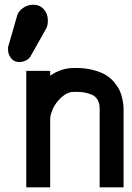

<svg xmlns="http://www.w3.org/2000/svg" viewBox="-20 -804 565 824"><path d="M407.7 -335.4Q407.7 -346.2 406.5 -354.5Q405.3 -362.8 399.7 -373.8Q394 -384.8 383.8 -392.1Q373.5 -399.4 353.8 -404.5Q334 -409.7 306.6 -409.7H296.9Q270 -409.7 245.4 -387.9Q220.7 -366.2 208 -339.1Q195.3 -312 195.3 -291.5V0H92.8V-500H195.3V-479Q242.7 -512.2 296.9 -512.2H306.6Q347.7 -512.2 380.6 -503.4Q413.6 -494.6 434.3 -481.9Q455.1 -469.2 470.5 -450.7Q485.8 -432.1 493.2 -416.3Q500.5 -400.4 504.6 -381.6Q508.8 -362.8 509.5 -353.8Q510.3 -344.7 510.3 -335.4V0H407.7ZM110.8 -562Q105.5 -551.8 91.6 -544.7Q77.6 -537.6 62.5 -537.6Q40.5 -537.6 27.6 -554.2Q14.6 -570.8 14.6 -589.4V-601.6L52.7 -733.9Q56.6 -753.4 77.1 -768.6Q97.7 -783.7 122.1 -783.7Q151.4 -783.7 168.5 -763.7Q185.5 -743.7 185.5 -715.8Q185.5 -693.8 178.2 -681.6Z"/></svg>

Font: Anka/Coder Condensed
Style: Bold
Weight: 700
Width: 4
Monospace: yes
Version: Version 001.100